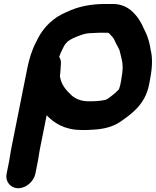

<svg xmlns="http://www.w3.org/2000/svg" viewBox="-20 -768 803 989"><path d="M27.5 60 14.1 127C6.1 167.1 33.7 201.5 73.8 201.5C114.1 201.5 154.2 166.8 162.1 127L175.5 60C178.9 43.1 181.1 22.1 184.5 5L220.3 -174.3C256.8 -135.3 312.5 -98.8 397.3 -98.5C420.3 -97.3 446.1 -99.2 466.9 -100.5C516.6 -103.6 564 -116.2 598.8 -140.2C660.2 -182.6 727.6 -230.9 747.6 -331L751.8 -352C763.3 -409.9 767.7 -466.1 756.4 -509.6C754.2 -525.8 749.8 -546.5 745.2 -561.8L737.6 -584C732.9 -597.5 724.4 -612.1 718.5 -625.6C710.7 -644.4 699 -664 687.7 -679.6C661.6 -712.3 627.2 -747.5 560.2 -747.5H522.2C444.1 -747.5 379.9 -733.6 321.3 -705.2C257 -678.7 205.5 -630.7 172.9 -565.6L164.6 -548.7C145.2 -512.2 130.3 -464.9 120.9 -418L36.7 4C32.7 23.9 30.7 44 27.5 60ZM538.5 -598.5C539.4 -598.5 544.3 -594.8 549.6 -588.2C556.6 -579.4 563.8 -574.4 568.1 -564.4C573.6 -551.3 581 -537.1 589.2 -522.7L595.6 -509C598.7 -496.9 600.9 -489.6 603.1 -479.2L608.4 -455.1C613.7 -433.1 612.6 -401.4 606.6 -371C605.3 -364.4 604.9 -357.9 603.8 -352L599.6 -331C598.7 -326.5 597.1 -323.7 596.4 -320C595.6 -315.8 593.9 -311.6 592.2 -307.6C591.8 -307.1 588.2 -303.6 586.3 -301.7L576.3 -291.7C572.2 -287.3 549.9 -269.9 545.3 -266.7L533.9 -258.8C530.8 -256.7 533 -257.7 523.4 -253.8C505.1 -249.6 479.9 -246.5 457.2 -246.5H432.2C396.9 -246.5 367.3 -260.4 349.7 -275.9C321.1 -302.3 295 -330.9 288.6 -376.1C290 -384.6 291 -397.6 291.6 -406.7L293.5 -436.4C295 -450.6 292.8 -462.7 284.9 -475.3C288.9 -487.4 292.9 -496.3 298.3 -507.5L306.7 -524.5C313.3 -538.1 317.1 -542.2 328 -553.8C336 -560.2 348.2 -567.5 357.6 -571.7C387 -584.2 416.6 -597.5 451.3 -597.5C463.7 -597.5 480.3 -599.5 492.7 -599.5H530.7C533.4 -599.5 535.7 -598.5 538.5 -598.5Z"/></svg>

Font: Smoothie
Style: SeBdIt
Weight: 600
Foundry: Cannot Into Space Fonts
Version: Version 0.8